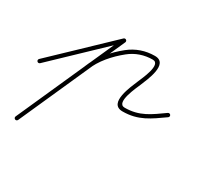

<svg xmlns="http://www.w3.org/2000/svg" viewBox="-133 -421 874 846"><g transform="rotate(30 304.0 1.5)"><path d="M-6.9 6.6C-3.2 10.4 2.8 10.5 6.6 6.9C49.6 -34.2 92.6 -75.2 135.6 -116.3C184.9 -163.4 234.2 -210.5 283.6 -257.6C287.4 -261.2 287.5 -267.2 283.9 -271C280.2 -274.8 274.2 -275 270.4 -271.4C270.4 -271.4 270.4 -271.4 270.4 -271.4C221.1 -224.2 171.8 -177.1 122.4 -130C79.4 -89 36.4 -47.9 -6.6 -6.9C-10.4 -3.2 -10.5 2.8 -6.9 6.6ZM280.9 -273.2C276.1 -275.3 270.5 -273.1 268.3 -268.4C189 -90.9 109.7 86.6 30.3 264.1C28.2 268.9 30.3 274.5 35.1 276.7C39.9 278.8 45.5 276.7 47.7 271.9C127 94.4 206.3 -83.1 285.7 -260.6C287.8 -265.4 285.7 -271 280.9 -273.2ZM189.6 -68.1C194.5 -66.2 200 -68.7 201.9 -73.6C223.3 -129.2 267 -177.8 313 -214.7C346.3 -241.6 386.3 -255 429 -255C474.8 -255 427.6 -158.3 420.2 -139.7C406.5 -105.5 350.9 9.5 427 9.5C507.1 9.5 553.3 -26.1 614.5 -69.2C618.8 -72.3 619.8 -78.2 616.8 -82.5C613.7 -86.8 607.8 -87.8 603.5 -84.8C603.5 -84.8 603.5 -84.8 603.5 -84.8C545.8 -44 502.6 -9.5 427 -9.5C378.8 -9.5 429.9 -112.8 437.8 -132.7C451.1 -165.8 502.2 -274 429 -274C382 -274 337.8 -259.1 301 -229.5C252.4 -190.5 206.8 -139.2 184.1 -80.4C182.2 -75.5 184.7 -70 189.6 -68.1Z"/></g></svg>

Font: FRB American Cursive Extralight
Style: Italic
Weight: 200
Italic angle: -25°
Version: Version 2.0;Modular Font Editor K font №1